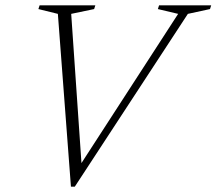

<svg xmlns="http://www.w3.org/2000/svg" viewBox="-20 -690 812 720"><path d="M197 -638 124 -656 128.5 -670H337.5L333 -656L247 -638L285.5 -78.5L648 -638L572 -656L576.5 -670H772L767.5 -656L684.5 -638L260.5 10H246Z"/></svg>

Font: Newsreader 16pt Light
Style: Italic
Weight: 300
Italic angle: -17°
Designer: Hugues Gentile
Foundry: Production Type
Version: Version 1.003; ttfautohint (v1.8.3)